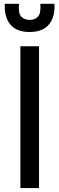

<svg xmlns="http://www.w3.org/2000/svg" viewBox="-20 -964 304 984"><path d="M84.5 0V-727H180V0ZM132 -800Q65.5 -800 33.2 -838.2Q1 -876.5 4.5 -944.5H77.5Q72.5 -898 88 -880Q103.5 -862 132 -862Q160 -862 175.5 -880Q191 -898 186.5 -944.5H259Q263 -876.5 230.5 -838.2Q198 -800 132 -800Z"/></svg>

Font: Spline Sans
Style: Regular
Weight: 400
Designer: Eben Sorkin, Mirko Velimirovic
Foundry: Sorkin Type
Version: Version 1.001